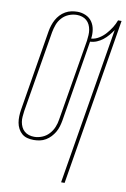

<svg xmlns="http://www.w3.org/2000/svg" viewBox="-103 -802 706 1077"><g transform="rotate(10 250.5 -264.0)"><path d="M324 215 472 -678Q461 -662 448 -646.5Q435 -631 419 -618.5Q403 -606 385 -598.5Q367 -591 347 -590L271 -127Q268 -110 263 -93Q258 -76 249 -60.5Q240 -45 227.5 -31.5Q215 -18 199 -8.5Q183 1 165.5 4.5Q148 8 131 8Q112 8 94.5 3.5Q77 -1 64 -12Q51 -23 42.5 -39Q34 -55 31 -72.5Q28 -90 28.5 -108.5Q29 -127 32 -146L108 -608Q111 -625 116.5 -642Q122 -659 130.5 -674.5Q139 -690 151.5 -703.5Q164 -717 180.5 -726.5Q197 -736 214.5 -739.5Q232 -743 249 -743Q274 -743 296.5 -733Q319 -723 332.5 -703.5Q346 -684 350 -658.5Q354 -633 350 -608Q373 -610 394 -623Q415 -636 431 -654Q447 -672 460 -692.5Q473 -713 481 -735H501L344 215ZM131 -10Q153 -10 175.5 -19Q198 -28 214.5 -46Q231 -64 240 -86Q249 -108 252 -130L329 -592Q331 -608 332 -624Q333 -640 330.5 -655Q328 -670 321.5 -683.5Q315 -697 304 -706.5Q293 -716 278.5 -720.5Q264 -725 249 -725Q226 -725 203.5 -716Q181 -707 164.5 -689Q148 -671 140 -649Q132 -627 128 -605L51 -143Q49 -127 47.5 -111Q46 -95 48.5 -80Q51 -65 57.5 -51.5Q64 -38 75 -28.5Q86 -19 100.5 -14.5Q115 -10 131 -10Z"/></g></svg>

Font: Iosevka Thin
Style: Italic
Weight: 100
Italic angle: -9°
Monospace: yes
Designer: Belleve Invis
Foundry: Belleve Invis
Version: Version 32.5.0; ttfautohint (v1.8.4)